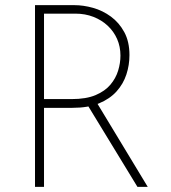

<svg xmlns="http://www.w3.org/2000/svg" viewBox="-20 -726 665 746"><path d="M269 -706Q304 -706 341.5 -695.5Q379 -685 411 -661.5Q443 -638 463 -601Q483 -564 483 -512Q483 -473 471 -436.5Q459 -400 433 -371Q407 -342 365 -324.5Q323 -307 261 -307H151V0H116V-706ZM258 -341Q315 -341 351.5 -356.5Q388 -372 409 -397Q430 -422 439 -451.5Q448 -481 448 -510Q448 -545 435 -574.5Q422 -604 398.5 -626Q375 -648 343 -660.5Q311 -673 273 -673H151V-341ZM355 -329 554 0H514L314 -328Z"/></svg>

Font: Josefin Sans ExtraLight
Style: Regular
Weight: 250
Designer: Santiago Orozco
Foundry: Typemade
Version: Version 2.000